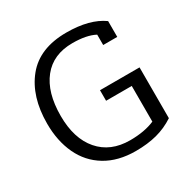

<svg xmlns="http://www.w3.org/2000/svg" viewBox="-156 -797 922 946"><g transform="rotate(-30 305.5 -323.5)"><path d="M39 -320Q39 -474 115.5 -568Q192 -662 345 -662Q477 -662 552 -608V-518H472V-577Q425 -602 345 -602Q235 -602 175.5 -527.5Q116 -453 116 -320Q116 -191 179 -118Q242 -45 353 -45Q435 -45 493 -70V-273H347V-333H572V-44Q525 -13 471.5 1Q418 15 351 15Q251 15 180.5 -27.5Q110 -70 74.5 -146Q39 -222 39 -320Z"/></g></svg>

Font: Pridi Light
Style: Regular
Weight: 300
Designer: Katatrad Team
Foundry: CadsonDemak
Version: Version 1.003